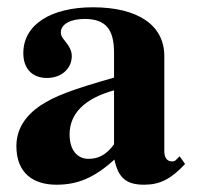

<svg xmlns="http://www.w3.org/2000/svg" viewBox="-20 -493 540 527"><path d="M473 -64 463 -54C460 -51 457 -50 452 -50C438 -50 431 -61 431 -78V-339C431 -425 357 -473 235 -473C122 -473 44 -427 44 -347C44 -305 68 -279 109 -279C149 -279 177 -305 177 -339C177 -353 171 -365 158 -381C149 -391 147 -398 147 -404C147 -428 176 -441 212 -441C271 -441 293 -412 293 -348V-280C177 -247 130 -229 92 -204C47 -174 25 -136 25 -92C25 -18 71 14 135 14C193 14 239 -5 294 -55C305 -4 327 14 376 14C419 14 450 -2 488 -43ZM293 -97C271 -66 247 -57 223 -57C193 -57 171 -80 171 -124C171 -182 213 -223 293 -245Z"/></svg>

Font: STIXGeneral
Style: Bold
Weight: 700
Designer: MicroPress Inc., with final additions and corrections provided by Coen Hoffman, Elsevier (retired)
Version: Version 1.1.0